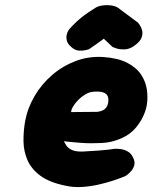

<svg xmlns="http://www.w3.org/2000/svg" viewBox="-20 -728 607 764"><path d="M241 11Q177 -2 141 -28.5Q105 -55 89.5 -90.5Q74 -126 73.5 -166Q73 -206 80 -246Q90 -299 118 -346.5Q146 -394 188 -430Q230 -466 282 -485.5Q334 -505 392 -501Q450 -497 486.5 -478Q523 -459 541.5 -431Q560 -403 564.5 -371Q569 -339 564 -309Q555 -262 521.5 -221Q488 -180 422 -164Q405 -160 385 -159Q365 -158 343.5 -158Q322 -158 302.5 -159.5Q283 -161 267.5 -162.5Q252 -164 243 -165Q234 -166 234 -166Q237 -161 243 -150.5Q249 -140 264.5 -132Q280 -124 310 -125Q349 -127 373.5 -129Q398 -131 411.5 -132.5Q425 -134 429.5 -135Q434 -136 434 -136Q434 -136 443 -136Q452 -136 464.5 -134Q477 -132 489.5 -124.5Q502 -117 509 -102Q518 -85 514.5 -71.5Q511 -58 502.5 -48Q494 -38 487 -33Q480 -28 480 -28Q480 -28 465.5 -22Q451 -16 426 -8Q401 0 370 7Q339 14 305.5 16Q272 18 241 11ZM263 -282 367 -283Q367 -283 370.5 -283.5Q374 -284 380 -285.5Q386 -287 392 -290.5Q398 -294 403 -300.5Q408 -307 410 -317Q413 -333 409 -344Q405 -355 391.5 -360Q378 -365 352 -363Q336 -362 320.5 -353Q305 -344 292 -331Q279 -318 271 -304.5Q263 -291 263 -282ZM266 -539Q250 -552 246.5 -564.5Q243 -577 245 -587.5Q247 -598 251 -604.5Q255 -611 255 -611Q271 -629 285 -642Q299 -655 315 -667Q331 -679 357 -695Q367 -703 386 -706Q405 -709 425 -706Q445 -703 459 -690L529 -638Q529 -638 535 -630Q541 -622 545 -609Q549 -596 544 -580Q539 -564 516 -547Q496 -532 475.5 -531.5Q455 -531 441.5 -536Q428 -541 428 -541L393 -574Q380 -564 363.5 -552.5Q347 -541 334 -532Q334 -532 323 -529Q312 -526 296 -526.5Q280 -527 266 -539Z"/></svg>

Font: Sour Gummy Black
Style: Italic
Weight: 900
Italic angle: -11.3°
Designer: Stefie Justprince
Foundry: Eifetstype
Version: Version 1.000